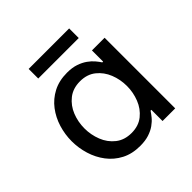

<svg xmlns="http://www.w3.org/2000/svg" viewBox="-183 -853 1019 1019"><g transform="rotate(-45 326.5 -344.0)"><path d="M305 -540Q343 -540 371 -530.5Q399 -521 419.5 -506.5Q440 -492 453.5 -476Q467 -460 476 -446H482V-530H577V0H482V-84H476Q467 -70 453.5 -53.5Q440 -37 419.5 -22.5Q399 -8 371 1Q343 10 305 10Q245 10 200 -13.5Q155 -37 125 -76.5Q95 -116 80 -165Q65 -214 65 -265Q65 -316 80 -365Q95 -414 125 -453.5Q155 -493 200 -516.5Q245 -540 305 -540ZM321 -459Q268 -459 232 -430.5Q196 -402 178.5 -358Q161 -314 161 -265Q161 -217 178.5 -172.5Q196 -128 232 -99.5Q268 -71 321 -71Q374 -71 409.5 -99.5Q445 -128 462.5 -172.5Q480 -217 480 -265Q480 -314 462.5 -358Q445 -402 409.5 -430.5Q374 -459 321 -459ZM479 -626H175V-698H479Z"/></g></svg>

Font: Be Vietnam Pro Variable Thin
Style: Regular
Weight: 100
Designer: Lam Bao, Tony Le, Vietanh Nguyen
Foundry: Yellow Type Foundry
Version: Version 1.002